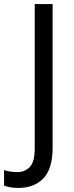

<svg xmlns="http://www.w3.org/2000/svg" viewBox="-87 -734 362 945"><path d="M3 191Q-39 191 -67 179V103Q-53 108 -36.5 110.5Q-20 113 -1 113Q35 113 59.5 88Q84 63 84 -5V-714H172V-7Q172 97 126.5 144Q81 191 3 191Z"/></svg>

Font: Noto Sans Kannada SemiCondensed
Style: Regular
Weight: 400
Width: 4
Designer: Jelle Bosma - Monotype Design Team
Foundry: Monotype Imaging Inc.
Version: Version 2.005; ttfautohint (v1.8.4.7-5d5b)